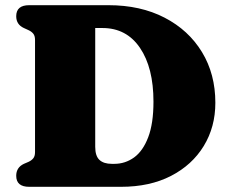

<svg xmlns="http://www.w3.org/2000/svg" viewBox="-20 -720 879 740"><path d="M42.5 -42.5Q42.5 -74.5 72 -88.5L89.5 -96Q101.5 -101.5 108.2 -109.8Q115 -118 115 -134V-566Q115 -582 108.2 -590.2Q101.5 -598.5 89.5 -604L72 -612Q42.5 -625.5 42.5 -657.5Q42.5 -700 92.5 -700H398Q521.5 -700 614.2 -652Q707 -604 758.5 -519.2Q810 -434.5 810 -324Q810 -230.5 765.2 -157.2Q720.5 -84 639 -42Q557.5 0 446.5 0H92.5Q42.5 0 42.5 -42.5ZM420.5 -88.5Q462.5 -88.5 496.8 -113.2Q531 -138 551.2 -191Q571.5 -244 571.5 -328Q571.5 -459 519.5 -535.5Q467.5 -612 375 -612H347V-154Q347 -119 363.2 -103.8Q379.5 -88.5 411 -88.5Z"/></svg>

Font: Fraunces 9pt Soft Black
Style: Regular
Weight: 900
Version: Version 1.000;[b76b70a41]